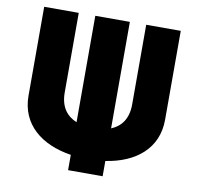

<svg xmlns="http://www.w3.org/2000/svg" viewBox="-85 -798 991 962"><g transform="rotate(10 410.5 -317.5)"><path d="M757.9 -709.7H582.1V-304.2C582.1 -228.5 546.9 -187.4 498.9 -167.9V-709.7H323.1V-168.3C274.7 -188 238.9 -229 238.9 -304.3V-709.7H63.1V-257.5C63.1 -111.3 171.4 -25.6 323.1 -2.2V75.7H498.9V-2C650.8 -24.9 757.9 -110.8 757.9 -257.5Z"/></g></svg>

Font: Hussar
Style: BdWide
Weight: 700
Foundry: Cannot Into Space Fonts
Version: Version 2.00